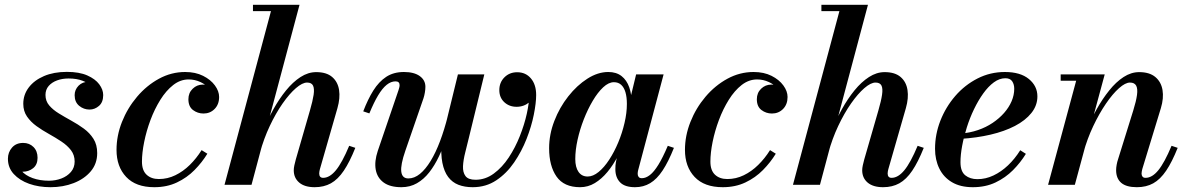

<svg xmlns="http://www.w3.org/2000/svg" viewBox="-20 -770 4953 800"><path d="M190.5 10Q141.5 10 101.5 -4.2Q61.5 -18.5 37.2 -45Q13 -71.5 13 -108.5Q13 -135.5 30 -155Q47 -174.5 76.5 -174.5Q102.5 -174.5 119.5 -157.5Q136.5 -140.5 136.5 -112.5Q136.5 -84 118 -69.2Q99.5 -54.5 75 -54.5Q58.5 -54.5 44.5 -61.5Q30.5 -68.5 22.2 -80.8Q14 -93 14 -108.5H51Q51 -80 68.2 -59.5Q85.5 -39 115.8 -28Q146 -17 184 -17Q211 -17 235.5 -26.2Q260 -35.5 275.5 -53.5Q291 -71.5 291 -97Q291 -124 275.8 -144Q260.5 -164 236 -180.2Q211.5 -196.5 184 -211.8Q156.5 -227 132.2 -244.5Q108 -262 92.5 -284.5Q77 -307 77 -337.5Q77 -375.5 99.8 -405.5Q122.5 -435.5 163.2 -453Q204 -470.5 258.5 -470.5Q310 -470.5 343.5 -455.8Q377 -441 393.5 -418.8Q410 -396.5 410 -374Q410 -344 392.5 -328.8Q375 -313.5 353 -313.5Q329 -313.5 310 -329Q291 -344.5 291 -373.5Q291 -396 307.2 -412.8Q323.5 -429.5 350 -429.5Q371 -429.5 390 -414Q409 -398.5 409 -374H377Q377 -392 363.5 -407.8Q350 -423.5 325 -433.2Q300 -443 266 -443Q239.5 -443 217.8 -435Q196 -427 182.8 -411.8Q169.5 -396.5 169.5 -374.5Q169.5 -349 185 -330.8Q200.5 -312.5 225 -297.5Q249.5 -282.5 277.2 -267.2Q305 -252 329.5 -234Q354 -216 369.5 -191.5Q385 -167 385 -132Q385 -88 358.2 -56.2Q331.5 -24.5 287.2 -7.2Q243 10 190.5 10Z M623 10Q546 10 505.8 -32.8Q465.5 -75.5 465.5 -145.5Q465.5 -204.5 488.2 -262Q511 -319.5 551 -366.8Q591 -414 642.5 -442Q694 -470 751.5 -470Q794.5 -470 826.2 -454Q858 -438 875.5 -414Q893 -390 893 -366Q893 -335 874.2 -316Q855.5 -297 828 -297Q803.5 -297 784.2 -311.5Q765 -326 765 -356.5Q765 -383 782.8 -400.2Q800.5 -417.5 825 -417.5Q841 -417.5 856.5 -412.5Q872 -407.5 882 -396.2Q892 -385 892 -366H867Q867 -384 852.5 -400.8Q838 -417.5 815 -428.2Q792 -439 766 -439Q731.5 -439 701.8 -415.8Q672 -392.5 648 -354Q624 -315.5 607 -270Q590 -224.5 580.8 -178.8Q571.5 -133 571.5 -96.5Q571.5 -60 590.8 -42Q610 -24 642 -24Q678 -24 710.5 -39.8Q743 -55.5 770.8 -82.8Q798.5 -110 820 -144.5L844 -129.5Q822 -93.5 790.5 -61.5Q759 -29.5 717.2 -9.8Q675.5 10 623 10Z M915.5 0 1109 -723.5H1034V-750H1228L1028 0ZM1291 10Q1249.5 10 1226.8 -9.2Q1204 -28.5 1204 -60.5Q1204 -69.5 1206.5 -81.2Q1209 -93 1212.5 -105.5L1271.5 -310Q1283 -349.5 1286.8 -375.2Q1290.5 -401 1284.2 -413.5Q1278 -426 1259.5 -426Q1240 -426 1213 -402.8Q1186 -379.5 1157.5 -338.8Q1129 -298 1104 -245Q1079 -192 1063 -133H1047Q1058.5 -177 1076.8 -224Q1095 -271 1119.2 -314.8Q1143.5 -358.5 1172 -393.5Q1200.5 -428.5 1232.2 -449Q1264 -469.5 1297.5 -469.5Q1340.5 -469.5 1364 -449.2Q1387.5 -429 1392.8 -395.2Q1398 -361.5 1386 -319.5L1313 -65.5Q1312 -62 1311 -56.8Q1310 -51.5 1310 -47.5Q1310 -29 1326.5 -29Q1353.5 -29 1379.5 -60.5Q1405.5 -92 1435 -162.5L1460.5 -154Q1437 -95 1412.5 -58.8Q1388 -22.5 1358.8 -6.2Q1329.5 10 1291 10Z M1949.5 10Q1916 10 1890.2 0Q1864.5 -10 1847.5 -32.5Q1830.5 -55 1823.2 -91.8Q1816 -128.5 1820 -182L1888 -460H1998L1934 -197.5Q1926.5 -166 1918.5 -134.8Q1910.5 -103.5 1909.2 -77.8Q1908 -52 1919.5 -36.5Q1931 -21 1961.5 -21Q2002.5 -21 2037.5 -46.8Q2072.5 -72.5 2099.8 -113.8Q2127 -155 2146 -203Q2165 -251 2175 -296.2Q2185 -341.5 2185 -374Q2185 -405.5 2173.8 -423.5Q2162.5 -441.5 2135 -442V-468Q2157.5 -468 2174 -457Q2190.5 -446 2199.5 -429.5Q2208.5 -413 2208.5 -397Q2208.5 -363.5 2185.8 -344.2Q2163 -325 2132.5 -325Q2102 -325 2081.2 -344.2Q2060.5 -363.5 2060.5 -394.5Q2060.5 -426.5 2081.8 -447.8Q2103 -469 2135 -469Q2170.5 -469 2192.2 -443.2Q2214 -417.5 2214 -374Q2214 -341 2204.2 -292.2Q2194.5 -243.5 2174 -191.2Q2153.5 -139 2122.2 -93.2Q2091 -47.5 2048 -18.8Q2005 10 1949.5 10ZM1652.5 10Q1605 10 1578.2 -9.8Q1551.5 -29.5 1545.5 -63.5Q1539.5 -97.5 1554 -141L1640.5 -394.5Q1642 -399 1643.5 -404.8Q1645 -410.5 1645 -415Q1645 -431 1628 -431Q1609 -431 1591 -416.5Q1573 -402 1555.2 -372.2Q1537.5 -342.5 1519 -297.5L1493.5 -306Q1512.5 -356 1535.5 -392.8Q1558.5 -429.5 1589.2 -449.8Q1620 -470 1663 -470Q1705.5 -470 1729 -453Q1752.5 -436 1752.5 -408.5Q1752.5 -397 1750.2 -384Q1748 -371 1744.5 -360.5L1669 -142Q1648.5 -83 1652 -54.8Q1655.5 -26.5 1681.5 -26.5Q1706.5 -26.5 1729.8 -45.5Q1753 -64.5 1774.2 -99.2Q1795.5 -134 1813.5 -181.8Q1831.5 -229.5 1846 -287H1866Q1855 -242.5 1841 -199.5Q1827 -156.5 1809 -118.5Q1791 -80.5 1768.5 -51.8Q1746 -23 1717.2 -6.5Q1688.5 10 1652.5 10Z M2397 10Q2330 10 2299 -34.2Q2268 -78.5 2268 -152.5Q2268 -210 2289.8 -266.2Q2311.5 -322.5 2347.8 -368.5Q2384 -414.5 2427.5 -442.2Q2471 -470 2514.5 -470Q2548 -470 2569.8 -453Q2591.5 -436 2602 -405.8Q2612.5 -375.5 2612.5 -335.5Q2612.5 -306.5 2605.8 -269.8Q2599 -233 2586 -194.2Q2573 -155.5 2554 -119Q2535 -82.5 2511 -53.5Q2487 -24.5 2458.5 -7.2Q2430 10 2397 10ZM2428.5 -34.5Q2451 -34.5 2474.2 -53.5Q2497.5 -72.5 2518.5 -104.8Q2539.5 -137 2556 -176.5Q2572.5 -216 2582.2 -257.8Q2592 -299.5 2592 -337Q2592 -365.5 2586 -385.8Q2580 -406 2568 -416.8Q2556 -427.5 2538 -427.5Q2516 -427.5 2493.2 -406.2Q2470.5 -385 2449.8 -350Q2429 -315 2412.5 -272.8Q2396 -230.5 2386.5 -187.5Q2377 -144.5 2377 -107.5Q2377 -73 2390.5 -53.8Q2404 -34.5 2428.5 -34.5ZM2626 10Q2583.5 10 2563.8 -10.2Q2544 -30.5 2544 -65Q2544 -73.5 2544.5 -80.5Q2545 -87.5 2546 -92.5L2562 -175L2588.5 -255L2603.5 -348.5L2630.5 -460H2745L2639 -61Q2637 -53.5 2637 -45.5Q2637 -38 2641 -32.8Q2645 -27.5 2654.5 -27.5Q2671 -27.5 2688 -40.8Q2705 -54 2723.2 -83.5Q2741.5 -113 2762.5 -162.5L2788 -154Q2765 -96 2741 -59.8Q2717 -23.5 2689 -6.8Q2661 10 2626 10Z M2991.5 10Q2914.5 10 2874.2 -32.8Q2834 -75.5 2834 -145.5Q2834 -204.5 2856.8 -262Q2879.5 -319.5 2919.5 -366.8Q2959.5 -414 3011 -442Q3062.5 -470 3120 -470Q3163 -470 3194.8 -454Q3226.5 -438 3244 -414Q3261.5 -390 3261.5 -366Q3261.5 -335 3242.8 -316Q3224 -297 3196.5 -297Q3172 -297 3152.8 -311.5Q3133.5 -326 3133.5 -356.5Q3133.5 -383 3151.2 -400.2Q3169 -417.5 3193.5 -417.5Q3209.5 -417.5 3225 -412.5Q3240.5 -407.5 3250.5 -396.2Q3260.5 -385 3260.5 -366H3235.5Q3235.5 -384 3221 -400.8Q3206.5 -417.5 3183.5 -428.2Q3160.5 -439 3134.5 -439Q3100 -439 3070.2 -415.8Q3040.5 -392.5 3016.5 -354Q2992.5 -315.5 2975.5 -270Q2958.5 -224.5 2949.2 -178.8Q2940 -133 2940 -96.5Q2940 -60 2959.2 -42Q2978.5 -24 3010.5 -24Q3046.5 -24 3079 -39.8Q3111.5 -55.5 3139.2 -82.8Q3167 -110 3188.5 -144.5L3212.5 -129.5Q3190.5 -93.5 3159 -61.5Q3127.5 -29.5 3085.8 -9.8Q3044 10 2991.5 10Z M3284 0 3477.5 -723.5H3402.5V-750H3596.5L3396.5 0ZM3659.5 10Q3618 10 3595.2 -9.2Q3572.5 -28.5 3572.5 -60.5Q3572.5 -69.5 3575 -81.2Q3577.5 -93 3581 -105.5L3640 -310Q3651.5 -349.5 3655.2 -375.2Q3659 -401 3652.8 -413.5Q3646.5 -426 3628 -426Q3608.5 -426 3581.5 -402.8Q3554.5 -379.5 3526 -338.8Q3497.5 -298 3472.5 -245Q3447.5 -192 3431.5 -133H3415.5Q3427 -177 3445.2 -224Q3463.5 -271 3487.8 -314.8Q3512 -358.5 3540.5 -393.5Q3569 -428.5 3600.8 -449Q3632.5 -469.5 3666 -469.5Q3709 -469.5 3732.5 -449.2Q3756 -429 3761.2 -395.2Q3766.5 -361.5 3754.5 -319.5L3681.5 -65.5Q3680.5 -62 3679.5 -56.8Q3678.5 -51.5 3678.5 -47.5Q3678.5 -29 3695 -29Q3722 -29 3748 -60.5Q3774 -92 3803.5 -162.5L3829 -154Q3805.5 -95 3781 -58.8Q3756.5 -22.5 3727.2 -6.2Q3698 10 3659.5 10Z M4033.5 10Q3981.5 10 3946.5 -10.8Q3911.5 -31.5 3893.8 -67.8Q3876 -104 3876 -150Q3876 -210 3898.2 -267Q3920.5 -324 3960.2 -370Q4000 -416 4053 -443Q4106 -470 4167 -470Q4231.5 -470 4267 -440.8Q4302.5 -411.5 4302.5 -368.5Q4302.5 -330.5 4277.5 -299.2Q4252.5 -268 4208.8 -245.2Q4165 -222.5 4107.2 -209Q4049.5 -195.5 3983.5 -191.5V-213.5Q4021 -216.5 4054.8 -228Q4088.5 -239.5 4116 -258Q4143.5 -276.5 4163.8 -299.5Q4184 -322.5 4195 -348.2Q4206 -374 4206 -400Q4206 -418.5 4197.5 -431.2Q4189 -444 4169 -444Q4144.5 -444 4121.2 -427Q4098 -410 4077 -380.8Q4056 -351.5 4038.5 -315.2Q4021 -279 4008.5 -239.5Q3996 -200 3989 -162.5Q3982 -125 3982 -94Q3982 -55.5 4002 -39.5Q4022 -23.5 4052.5 -23.5Q4087 -23.5 4119.2 -38.8Q4151.5 -54 4180 -81Q4208.5 -108 4231 -144L4254.5 -129Q4232.5 -93 4201 -61.2Q4169.5 -29.5 4128 -9.8Q4086.5 10 4033.5 10Z M4717 10Q4673 10 4651.8 -8.2Q4630.5 -26.5 4630.5 -61Q4630.5 -71.5 4632.8 -83.8Q4635 -96 4638 -104.5L4702 -310Q4714 -348.5 4717.5 -374.5Q4721 -400.5 4714 -413.2Q4707 -426 4688 -426Q4669 -426 4642.5 -402.5Q4616 -379 4588 -338Q4560 -297 4535 -244.2Q4510 -191.5 4494 -133H4476Q4488 -177 4506.5 -224Q4525 -271 4549.2 -314.5Q4573.5 -358 4601.8 -393.2Q4630 -428.5 4661.5 -449Q4693 -469.5 4726.5 -469.5Q4769.5 -469.5 4793.8 -449.2Q4818 -429 4823.8 -395Q4829.5 -361 4817 -319.5L4739.5 -65.5Q4738.5 -61.5 4737.5 -56.2Q4736.5 -51 4736.5 -47Q4736.5 -39 4740.5 -34Q4744.5 -29 4753 -29Q4780.5 -29 4806.2 -60.5Q4832 -92 4861.5 -162.5L4887 -154Q4863.5 -95 4839 -58.8Q4814.5 -22.5 4785.2 -6.2Q4756 10 4717 10ZM4347 0 4464 -433.5H4399.5V-460H4583L4458.5 0Z"/></svg>

Font: Bodoni Moda 9pt SemiBold
Style: Italic
Weight: 600
Italic angle: -13°
Designer: Owen Earl
Foundry: indestructible type
Version: Version 2.004